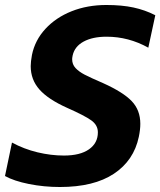

<svg xmlns="http://www.w3.org/2000/svg" viewBox="-32 -734 642 769"><path d="M-12 -29 16 -163Q64 -137 118 -124Q172 -111 224 -111Q289 -111 324.5 -136Q360 -161 360 -204Q360 -233 333.5 -252Q307 -271 237 -302Q161 -336 126 -375.5Q91 -415 91 -469Q91 -487 96 -514Q108 -573 150 -618.5Q192 -664 255 -689Q318 -714 394 -714Q456 -714 502.5 -704Q549 -694 590 -673L562 -543Q483 -587 395 -587Q339 -587 303 -567.5Q267 -548 259 -512Q257 -502 257 -497Q257 -476 270.5 -461.5Q284 -447 307 -435Q330 -423 381 -401Q461 -365 495.5 -329Q530 -293 530 -238Q530 -215 524 -186Q504 -91 424 -38Q344 15 208 15Q144 15 84 3Q24 -9 -12 -29Z"/></svg>

Font: Prompt Semibold
Style: Italic
Weight: 600
Italic angle: -12°
Designer: Katatrad Team
Foundry: CadsonDemak
Version: Version 1.000